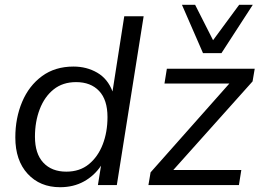

<svg xmlns="http://www.w3.org/2000/svg" viewBox="-20 -773 1086 802"><path d="M231 9Q147 9 95.5 -47Q44 -103 44 -199Q44 -280 72.5 -347.5Q101 -415 155.5 -455Q210 -495 287 -495Q342 -495 386 -469.5Q430 -444 450 -391L499 -705H580L468 0H389L402 -81Q374 -39 330.5 -15Q287 9 231 9ZM257 -56Q313 -56 351 -87Q389 -118 409 -169.5Q429 -221 429 -284Q429 -356 394 -393Q359 -430 298 -430Q242 -430 204 -399.5Q166 -369 146 -317Q126 -265 126 -202Q126 -131 161 -93.5Q196 -56 257 -56ZM600 0 609 -53 938 -424H667L677 -486H1044L1035 -433L704 -63H988L978 0ZM828 -551 740 -753H795L870 -605L979 -753H1036L905 -551Z"/></svg>

Font: Nunito Sans
Style: Italic
Weight: 400
Italic angle: -9°
Designer: Vernon Adams
Foundry: Vernon Adams
Version: Version 3.006; ttfautohint (v1.8.3)